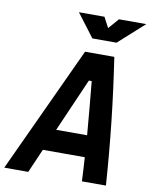

<svg xmlns="http://www.w3.org/2000/svg" viewBox="-128 -968 815 1039"><g transform="rotate(10 279.0 -449.0)"><path d="M-31.7 0H100.1L157.2 -131.3H387.7C390.6 -87.4 393.1 -43.9 395 0H526.9C511.2 -231.4 485.8 -462.4 450.7 -693.8H290ZM316.4 -771.5H449.2L590.3 -898.4H440.4L390.6 -841.3L360.4 -898.4H220.2ZM209.5 -250.5 337.4 -543.5H353C362.3 -445.8 371.6 -348.1 379.4 -250.5Z"/></g></svg>

Font: Cascadia Code
Style: Bold Italic
Weight: 700
Italic angle: -10°
Monospace: yes
Designer: Aaron Bell
Foundry: Saja Typeworks
Version: Version 2404.023